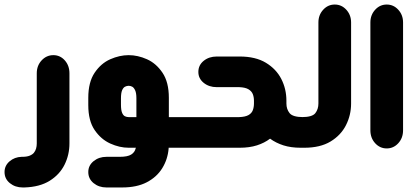

<svg xmlns="http://www.w3.org/2000/svg" viewBox="-118 -651 1838 846"><path d="M-11 175H-18Q-51 175 -74.5 156Q-98 137 -98 107Q-98 79 -76 60Q-54 41 -23 40H-20Q0 40 12.5 35Q25 30 31.5 22Q38 14 41 3.5Q44 -7 44 -19V-328Q44 -362 65.5 -385Q87 -408 117 -408Q147 -408 167.5 -385Q188 -362 188 -328V-19Q188 31 166.5 74.5Q145 118 101 145.5Q57 173 -11 175Z M703 0H625V4Q621 51 597 90Q573 129 529 152Q485 175 420 175H351Q318 175 294.5 156Q271 137 271 107Q271 78 294.5 59Q318 40 351 40H409Q427 40 439.5 37.5Q452 35 460 30Q468 25 473 18Q478 11 480 2L481 0H449Q409 0 368 -18.5Q327 -37 299 -78Q271 -119 271 -188V-220Q271 -289 299 -330.5Q327 -372 368 -390Q409 -408 449 -408Q489 -408 529.5 -390Q570 -372 598 -330.5Q626 -289 626 -220V-135H703ZM483 -135V-218Q483 -241 477.5 -253Q472 -265 464.5 -269Q457 -273 449 -273Q441 -273 433 -269Q425 -265 420 -253Q415 -241 415 -218V-190Q415 -166 420 -154Q425 -142 433 -138.5Q441 -135 449 -135Z M1221 -135V0H1207Q1164 0 1131 -10.5Q1098 -21 1072 -40Q1047 -21 1014 -10.5Q981 0 938 0H691V-135H936Q963 -136 977 -144Q991 -152 996 -165.5Q1001 -179 1001 -195V-207Q1001 -223 996 -236Q991 -249 977 -257.5Q963 -266 936 -267H837Q803 -267 779.5 -286Q756 -305 756 -334Q756 -364 779.5 -383Q803 -402 837 -402H938Q1008 -402 1053.5 -374.5Q1099 -347 1121.5 -303Q1144 -259 1144 -207V-195Q1144 -170 1158 -152.5Q1172 -135 1218 -135Z M1209 0V-135H1212Q1258 -135 1271.5 -152.5Q1285 -170 1285 -195V-552Q1285 -585 1306 -608Q1327 -631 1357 -631Q1387 -631 1408 -608Q1429 -585 1429 -552V-195Q1429 -144 1406.5 -99.5Q1384 -55 1338.5 -27.5Q1293 0 1223 0Z M1514 -552Q1514 -585 1535 -608Q1556 -631 1586 -631Q1616 -631 1637 -608Q1658 -585 1658 -552V-77Q1658 -43 1637 -20Q1616 3 1586 3Q1556 3 1535 -20Q1514 -43 1514 -77Z"/></svg>

Font: Beiruti Black
Style: Regular
Weight: 900
Designer: Arlette Boutros
Foundry: Boutros
Version: Version 1.41